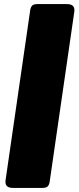

<svg xmlns="http://www.w3.org/2000/svg" viewBox="-20 -830 387 940"><path d="M7 54 127 -774Q129 -793 136.5 -801.5Q144 -810 163 -810H308Q327 -810 336.5 -801.5Q346 -793 344 -774L224 54Q222 73 214.5 81.5Q207 90 188 90H43Q24 90 14.5 81.5Q5 73 7 54Z"/></svg>

Font: Bungee
Style: Regular
Weight: 400
Designer: David Jonathan Ross
Foundry: David Jonathan Ross
Version: Version 1.001;PS 1.0;hotconv 1.0.72;makeotf.lib2.5.5900